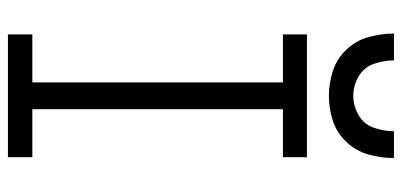

<svg xmlns="http://www.w3.org/2000/svg" viewBox="-278 -710 989 472"><g transform="rotate(90 216.0 -474.5)"><path d="M65 0H367V-60H249V-676H367V-735H65V-676H183V-60H65ZM216 -789Q248 -789 278 -799Q308 -809 330 -832.5Q352 -856 360.5 -887Q369 -918 369 -949H303Q303 -924 294.5 -899.5Q286 -875 263.5 -862Q241 -849 216 -849Q191 -849 168.5 -862Q146 -875 137.5 -899.5Q129 -924 129 -949H63Q63 -918 71.5 -887Q80 -856 102 -832.5Q124 -809 154.5 -799Q185 -789 216 -789Z"/></g></svg>

Font: Iosevka Sparkle Light
Style: Regular
Weight: 300
Designer: Belleve Invis
Foundry: Belleve Invis
Version: Version 4.5.0; ttfautohint (v1.8.3)